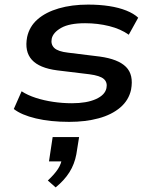

<svg xmlns="http://www.w3.org/2000/svg" viewBox="-20 -521 666 835"><path d="M281 9Q199 9 136 -6Q73 -21 40 -47L74 -124Q100 -107 135.5 -95.5Q171 -84 211.5 -78Q252 -72 293 -72Q357 -72 397 -90Q437 -108 443 -138Q448 -163 431.5 -177.5Q415 -192 369 -198L229 -215Q151 -225 118.5 -261Q86 -297 98 -360Q108 -406 143.5 -437Q179 -468 235.5 -484.5Q292 -501 363 -501Q413 -501 455 -494.5Q497 -488 529.5 -475Q562 -462 581 -444L540 -370Q505 -395 455 -407.5Q405 -420 350 -420Q282 -420 246.5 -400Q211 -380 205 -353Q200 -328 216 -312.5Q232 -297 276 -292L414 -275Q494 -264 528 -230Q562 -196 550 -131Q540 -85 503 -53.5Q466 -22 409 -6.5Q352 9 281 9ZM222 294 188 264Q217 237 232 214Q247 191 250 165L269 181H193L209 75H324L312 150Q304 193 282 228Q260 263 222 294Z"/></svg>

Font: Nunito Sans 10pt Expanded SemiBold
Style: Italic
Weight: 600
Width: 7
Italic angle: -9°
Designer: Vernon Adams
Foundry: Vernon Adams
Version: Version 3.101;gftools[0.9.27]